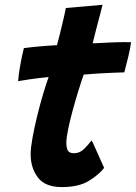

<svg xmlns="http://www.w3.org/2000/svg" viewBox="-20 -736 552 780"><path d="M403 -54Q382 -26.5 341 -1.2Q300 24 231 24Q163.5 24 134 -14.8Q104.5 -53.5 104.5 -110Q104.5 -134 111.8 -174.5Q119 -215 130.2 -261.5Q141.5 -308 154.2 -351Q167 -394 177.5 -423Q137 -419 102 -414Q67 -409 53.5 -406.5Q56 -434.5 61 -463.5Q66 -492.5 70.8 -514Q75.5 -535.5 77 -540.5Q107 -544.5 140.8 -547.5Q174.5 -550.5 211.5 -552.5Q222.5 -593 232.5 -636Q237 -654.5 241.2 -673.2Q245.5 -692 247.5 -703.5L396.5 -716.5Q395.5 -711.5 389.2 -687Q383 -662.5 374.5 -631.5Q370.5 -616 365.8 -597.8Q361 -579.5 356.5 -560Q373 -560.5 395.5 -561.8Q418 -563 431 -563.5Q463 -565 485 -564.8Q507 -564.5 512.5 -564.5Q509.5 -540.5 501 -505Q492.5 -469.5 485 -442Q480.5 -442 452.5 -441Q424.5 -440 397.5 -438.5Q379.5 -437.5 358.2 -436Q337 -434.5 320 -433Q310 -404.5 297.8 -365Q285.5 -325.5 274.5 -284.8Q263.5 -244 256.5 -209.5Q249.5 -175 249.5 -156Q249.5 -136 255.5 -124.8Q261.5 -113.5 280.5 -113.5Q304.5 -113.5 322.5 -131.8Q340.5 -150 352 -165.5Q355 -161 362.2 -145Q369.5 -129 378.2 -109.5Q387 -90 394 -74Q401 -58 403 -54Z"/></svg>

Font: Grandstander
Style: Bold Italic
Weight: 700
Italic angle: -15°
Designer: Tyler Finck
Foundry: Etcetera Type Co
Version: Version 1.200; ttfautohint (v1.8.3)